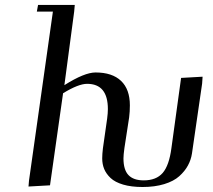

<svg xmlns="http://www.w3.org/2000/svg" viewBox="-20 -749 862 776"><path d="M95.2 4.9 97.2 -19 193.8 -702.1H128.9L133.8 -729H282.2L279.8 -702.1L240.2 -404.8Q321.3 -456.1 366.2 -456.1Q433.6 -456.1 469.2 -422.1Q504.9 -388.2 504.9 -323.2Q504.9 -297.9 502 -274.9L482.9 -150.9Q479 -122.6 479 -108.9Q479 -62.5 499.3 -41.3Q519.5 -20 561 -20Q611.3 -20 637.5 -50Q663.6 -80.1 672.9 -150.9L711.9 -434.1L798.8 -439L796.9 -411.1L755.9 -128.9Q752 -103 739.5 -80.1Q727.1 -57.1 704.6 -36.9Q682.1 -16.6 643.8 -4.9Q605.5 6.8 556.2 6.8Q510.7 6.8 477.8 -2.9Q444.8 -12.7 427 -29.5Q409.2 -46.4 401.1 -65.9Q393.1 -85.4 393.1 -108.9Q393.1 -126 396 -149.9L413.1 -270Q416 -291.5 416 -308.1Q416 -410.2 332 -410.2Q296.9 -410.2 234.9 -372.1L182.1 0Z"/></svg>

Font: Dehuti Alt
Style: Bold-Italic
Weight: 700
Version: Version 1.2